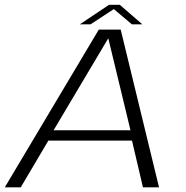

<svg xmlns="http://www.w3.org/2000/svg" viewBox="-36 -804 797 824"><path d="M-15.5 0H53L171.5 -200.5H530.5L577.5 0H646.5L482 -677H388ZM194 -245 428 -638.5H429L524 -245ZM306.5 -699.5H352.5L452.5 -765L530 -699.5H575L478 -783.5H432Z"/></svg>

Font: Anybody SemiExpanded Light
Style: Italic
Weight: 300
Width: 6
Italic angle: -10°
Version: Version 1.113;gftools[0.9.25]